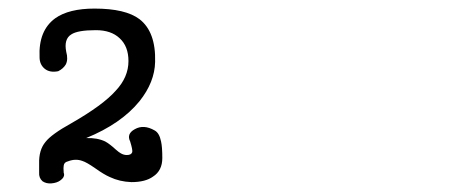

<svg xmlns="http://www.w3.org/2000/svg" viewBox="-20 -844 1040 443"><path d="M70.3 -465.8V-446.3Q69.3 -433.6 78.1 -425.8Q86.9 -419.9 98.6 -420.9Q111.3 -421.9 119.1 -427.7Q128.9 -434.6 127.9 -442.4L127 -445.3Q126 -458 127 -461.9Q127.9 -469.7 136.7 -471.7Q154.3 -478.5 169.9 -472.7Q179.7 -469.7 199.2 -456.1Q219.7 -441.4 233.4 -435.5Q255.9 -424.8 283.2 -423.8Q315.4 -423.8 333 -436.5Q354.5 -450.2 354.5 -479.5Q354.5 -504.9 351.6 -517.6Q347.7 -537.1 336.9 -543Q311.5 -557.6 291 -545.9Q271.5 -535.2 280.3 -517.6Q286.1 -499 285.2 -493.2Q283.2 -486.3 272.5 -486.3Q265.6 -486.3 258.8 -490.2Q254.9 -492.2 247.1 -499Q233.4 -511.7 222.7 -517.6Q204.1 -526.4 178.7 -525.4Q259.8 -558.6 301.8 -610.4Q336.9 -654.3 337.9 -701.2Q339.8 -770.5 301.8 -799.8Q269.5 -824.2 198.2 -824.2Q138.7 -824.2 107.4 -801.8Q68.4 -773.4 71.3 -711.9Q71.3 -695.3 83 -685.5Q94.7 -675.8 114.3 -679.7Q126 -685.5 131.8 -695.3Q137.7 -707 132.8 -724.6Q127 -753.9 144.5 -764.6Q159.2 -774.4 201.2 -774.4Q236.3 -774.4 255.9 -755.9Q276.4 -737.3 276.4 -703.1Q276.4 -666 247.1 -634.8Q217.8 -601.6 144.5 -559.6Q98.6 -534.2 85 -516.6Q69.3 -498 70.3 -465.8Z"/></svg>

Font: GungsuhChe
Style: Regular
Weight: 400
Monospace: yes
Version: Version 2.21